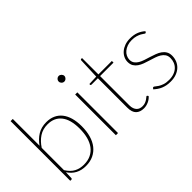

<svg xmlns="http://www.w3.org/2000/svg" viewBox="-65 -1180 1645 1645"><g transform="rotate(-45 758.0 -357.5)"><path d="M114.5 -102.5Q145 -54 183 -34.2Q221 -14.5 269 -14.5Q318 -14.5 354.2 -32.2Q390.5 -50 414.2 -82Q438 -114 449.8 -159Q461.5 -204 461.5 -259Q461.5 -368.5 417.2 -424.2Q373 -480 292.5 -480Q234 -480 190.8 -451.5Q147.5 -423 114.5 -372.5ZM114.5 -398.5Q147.5 -446 192.2 -473.5Q237 -501 298 -501Q343 -501 378.5 -485Q414 -469 438.5 -438.2Q463 -407.5 475.8 -362.8Q488.5 -318 488.5 -260.5Q488.5 -200.5 474.5 -151.2Q460.5 -102 433 -67.2Q405.5 -32.5 365.5 -13.2Q325.5 6 273.5 6Q168 6 113.5 -78.5L111 -9Q110.5 -5.5 108.8 -2.8Q107 0 102 0H88V-723H114.5Z M666.5 -493V0H640.5V-493ZM688 -671Q688 -664 685 -658Q682 -652 677.2 -647.2Q672.5 -642.5 666.2 -639.8Q660 -637 653.5 -637Q639.5 -637 629.2 -647.2Q619 -657.5 619 -671Q619 -685 629.2 -695.2Q639.5 -705.5 653.5 -705.5Q660 -705.5 666.2 -702.8Q672.5 -700 677.2 -695.2Q682 -690.5 685 -684.2Q688 -678 688 -671Z M974.5 8Q928.5 8 902.5 -17.2Q876.5 -42.5 876.5 -98.5V-454H799.5Q790 -454 790 -461.5V-470.5L876.5 -474L884 -664Q884.5 -667 886.5 -669.8Q888.5 -672.5 892 -672.5H903V-474H1066V-454H903V-99.5Q903 -76.5 909 -60.2Q915 -44 925 -33.5Q935 -23 948.8 -18.2Q962.5 -13.5 978.5 -13.5Q998 -13.5 1012.8 -19.5Q1027.5 -25.5 1038 -32.5Q1048.5 -39.5 1055 -45.5Q1061.5 -51.5 1064.5 -51.5Q1067 -51.5 1070 -48.5L1076.5 -39Q1068 -28.5 1056.8 -20Q1045.5 -11.5 1032 -5.2Q1018.5 1 1004 4.5Q989.5 8 974.5 8Z M1444.5 -442.5Q1442 -438 1437 -438Q1432.5 -438 1424.2 -444.8Q1416 -451.5 1401.5 -459.2Q1387 -467 1365.2 -473.8Q1343.5 -480.5 1311.5 -480.5Q1282 -480.5 1257.8 -471.8Q1233.5 -463 1216 -448.5Q1198.5 -434 1189 -414.5Q1179.5 -395 1179.5 -374Q1179.5 -349 1191.8 -332Q1204 -315 1224 -303.2Q1244 -291.5 1269.5 -283.2Q1295 -275 1321.5 -266.8Q1348 -258.5 1373.5 -249Q1399 -239.5 1419 -225.5Q1439 -211.5 1451.2 -191Q1463.5 -170.5 1463.5 -140.5Q1463.5 -109.5 1452.5 -82.5Q1441.5 -55.5 1420.2 -35.2Q1399 -15 1368.2 -3.5Q1337.5 8 1298 8Q1271.5 8 1250 3.8Q1228.5 -0.5 1210 -8.2Q1191.5 -16 1175.5 -27Q1159.5 -38 1144.5 -51.5L1151 -60Q1153 -62.5 1154.8 -63.8Q1156.5 -65 1160.5 -65Q1165.5 -65 1174.8 -56.8Q1184 -48.5 1199.8 -38.5Q1215.5 -28.5 1239.5 -20.2Q1263.5 -12 1298.5 -12Q1333 -12 1359.2 -21.8Q1385.5 -31.5 1403.2 -48.5Q1421 -65.5 1430 -88.2Q1439 -111 1439 -136.5Q1439 -163.5 1426.8 -181.5Q1414.5 -199.5 1394.5 -211.8Q1374.5 -224 1349 -232.5Q1323.5 -241 1297 -249Q1270.5 -257 1245 -266.2Q1219.5 -275.5 1199.5 -289.2Q1179.5 -303 1167.2 -323Q1155 -343 1155 -373Q1155 -398 1166.2 -421.2Q1177.5 -444.5 1198 -462.2Q1218.5 -480 1247.2 -490.5Q1276 -501 1311.5 -501Q1354.5 -501 1387.5 -489Q1420.5 -477 1450 -451Z"/></g></svg>

Font: Lato ExtraLight
Style: Regular
Weight: 275
Designer: Lukasz Dziedzic with Adam Twardoch and Botio Nikoltchev
Foundry: tyPoland Lukasz Dziedzic
Version: Version 2.015; 2015-08-06; http://www.latofonts.com/